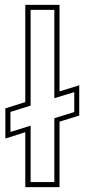

<svg xmlns="http://www.w3.org/2000/svg" viewBox="-20 -770 349 790"><path d="M84 0V-226L2 -200V-324L84 -350V-750H225V-394L306 -419V-294.5L225 -269.5V0ZM106 -21H203.5V-283.5L285.5 -309V-391L203.5 -366V-729.5H106V-335.5L23 -309.5V-227L106 -253Z"/></svg>

Font: Tourney Expanded ExtraLight
Style: Regular
Weight: 200
Width: 7
Designer: Tyler Finck
Foundry: Etcetera Type Co
Version: Version 1.010; ttfautohint (v1.8.3)